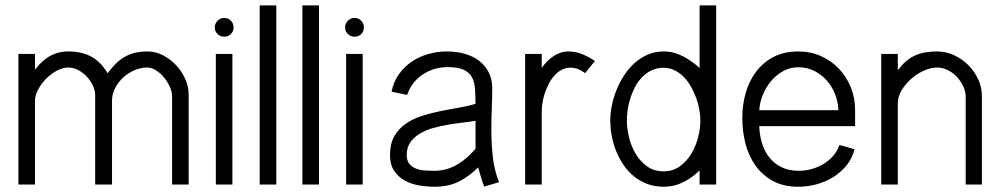

<svg xmlns="http://www.w3.org/2000/svg" viewBox="-20 -690 3741 718"><path d="M110.8 -488.3V-429.7Q123 -445.3 136.2 -457.8Q149.4 -470.2 164.3 -479Q179.2 -487.8 197 -492.7Q214.8 -497.6 235.8 -497.6Q286.1 -497.6 321.8 -478Q357.4 -458.5 382.3 -416Q397.5 -436.5 412.8 -451.7Q428.2 -466.8 445.8 -477.1Q463.4 -487.3 484.4 -492.4Q505.4 -497.6 532.2 -497.6Q561.5 -497.6 589.1 -483.4Q616.7 -469.2 638.2 -446.5Q659.7 -423.8 672.6 -395Q685.5 -366.2 685.5 -337.4V0H623.5V-330.1Q623.5 -346.2 615.2 -365Q606.9 -383.8 593.8 -399.9Q580.6 -416 564 -426.8Q547.4 -437.5 530.3 -437.5Q506.8 -437.5 483.2 -427.5Q459.5 -417.5 440.9 -400.4Q422.4 -383.3 410.6 -360.8Q398.9 -338.4 398.9 -313.5V0H335.9V-333.5Q335.9 -352.1 327.1 -370.4Q318.4 -388.7 304.2 -403.8Q290 -418.9 272.2 -428.2Q254.4 -437.5 235.8 -437.5Q214.8 -437.5 192.9 -425.8Q170.9 -414.1 152.6 -395.8Q134.3 -377.4 122.6 -355.2Q110.8 -333 110.8 -311.5V0H48.8V-488.3Z M853.5 -587.4Q853.5 -572.8 843.5 -562.7Q833.5 -552.7 818.4 -552.7Q804.2 -552.7 793.7 -562.7Q783.2 -572.8 783.2 -587.4Q783.2 -602.1 793.7 -612.5Q804.2 -623 818.4 -623Q833.5 -623 843.5 -612.5Q853.5 -602.1 853.5 -587.4ZM849.1 0H787.1V-488.3H849.1Z M1013.2 0H951.2V-669.9H1013.2Z M1172.9 0H1110.8V-669.9H1172.9Z M1340.8 -587.4Q1340.8 -572.8 1330.8 -562.7Q1320.8 -552.7 1305.7 -552.7Q1291.5 -552.7 1281 -562.7Q1270.5 -572.8 1270.5 -587.4Q1270.5 -602.1 1281 -612.5Q1291.5 -623 1305.7 -623Q1320.8 -623 1330.8 -612.5Q1340.8 -602.1 1340.8 -587.4ZM1336.4 0H1274.4V-488.3H1336.4Z M1791 7.8Q1783.7 -9.3 1778.6 -27.8Q1773.4 -46.4 1768.1 -64Q1733.4 -29.8 1695.3 -10.7Q1657.2 8.3 1606 8.3Q1576.2 8.3 1546.4 3.2Q1516.6 -2 1492.7 -15.4Q1468.8 -28.8 1453.6 -51.8Q1438.5 -74.7 1438.5 -110.4Q1438.5 -151.9 1454.1 -179.7Q1469.7 -207.5 1495.6 -226.1Q1521.5 -244.6 1555.2 -255.6Q1588.9 -266.6 1624.3 -273.9Q1659.7 -281.2 1694.6 -287.1Q1729.5 -293 1758.3 -301.8Q1757.8 -333 1756.1 -358.4Q1754.4 -383.8 1744.6 -401.6Q1734.9 -419.4 1713.9 -429.2Q1692.9 -439 1653.8 -439Q1628.4 -439 1604.5 -431.9Q1580.6 -424.8 1560.5 -411.4Q1540.5 -397.9 1525.6 -378.7Q1510.7 -359.4 1502.4 -335L1444.3 -347.2Q1451.7 -384.3 1471.7 -412.4Q1491.7 -440.4 1519.8 -459.5Q1547.9 -478.5 1581.8 -488Q1615.7 -497.6 1651.4 -497.6Q1687 -497.6 1718 -488.8Q1749 -480 1771.7 -462.6Q1794.4 -445.3 1807.6 -419.4Q1820.8 -393.6 1820.8 -359.4Q1820.8 -324.7 1819.1 -285.9Q1817.4 -247.1 1817.4 -206.5Q1817.4 -154.8 1822.8 -104.2Q1828.1 -53.7 1846.2 -8.8ZM1758.3 -238.3Q1738.8 -234.9 1711.9 -231.7Q1685.1 -228.5 1656.5 -223.9Q1627.9 -219.2 1600.1 -211.4Q1572.3 -203.6 1550.3 -190.4Q1528.3 -177.2 1514.6 -158Q1501 -138.7 1501 -110.4Q1501 -89.4 1510.7 -77.4Q1520.5 -65.4 1535.4 -59.6Q1550.3 -53.7 1568.6 -52.5Q1586.9 -51.3 1604 -51.3Q1629.9 -51.3 1651.9 -58.1Q1673.8 -64.9 1692.9 -76.4Q1711.9 -87.9 1728.3 -102.8Q1744.6 -117.7 1758.3 -133.8Z M2168 -416.5Q2156.7 -425.3 2142.8 -431.2Q2128.9 -437 2114.3 -437Q2096.2 -437 2081.1 -429.2Q2065.9 -421.4 2054 -408.2Q2042 -395 2033 -377.9Q2023.9 -360.8 2017.8 -342.8Q2011.7 -324.7 2008.8 -306.6Q2005.9 -288.6 2005.9 -273.4V0H1943.8V-488.3H2005.9V-436Q2014.6 -448.7 2025.4 -459.7Q2036.1 -470.7 2048.6 -479.2Q2061 -487.8 2075.4 -492.7Q2089.8 -497.6 2106 -497.6Q2132.3 -497.6 2157.2 -487.5Q2182.1 -477.5 2204.6 -461.9Z M2596.2 0V-52.7Q2567.9 -24.9 2534.4 -8.3Q2501 8.3 2461.4 8.3Q2428.7 8.3 2401.1 -2Q2373.5 -12.2 2351.3 -30Q2329.1 -47.9 2312.5 -72Q2295.9 -96.2 2284.7 -123.8Q2273.4 -151.4 2267.8 -180.9Q2262.2 -210.4 2262.2 -239.7Q2262.2 -267.1 2268.3 -296.6Q2274.4 -326.2 2286.1 -355Q2297.9 -383.8 2314.9 -409.7Q2332 -435.5 2354 -455.1Q2376 -474.6 2403.1 -486.1Q2430.2 -497.6 2461.4 -497.6Q2499.5 -497.6 2533.7 -479.7Q2567.9 -461.9 2596.2 -435.5V-669.9H2658.2V0ZM2324.2 -239.7Q2324.2 -210 2332.3 -176.5Q2340.3 -143.1 2357.2 -114.7Q2374 -86.4 2399.9 -67.9Q2425.8 -49.3 2461.4 -49.3Q2496.6 -49.3 2522.5 -68.1Q2548.3 -86.9 2565.4 -115.5Q2582.5 -144 2590.8 -177.2Q2599.1 -210.4 2599.1 -239.7Q2599.1 -258.8 2595.2 -280.5Q2591.3 -302.2 2583.3 -324.2Q2575.2 -346.2 2563.7 -366.5Q2552.2 -386.7 2536.9 -402.3Q2521.5 -418 2502.7 -427.2Q2483.9 -436.5 2461.4 -436.5Q2437.5 -436.5 2418 -427.5Q2398.4 -418.5 2383.1 -403.3Q2367.7 -388.2 2356.7 -368.2Q2345.7 -348.1 2338.4 -326.4Q2331.1 -304.7 2327.6 -282.2Q2324.2 -259.8 2324.2 -239.7Z M3175.8 -131.8Q3167 -97.7 3145.8 -71.5Q3124.5 -45.4 3095.7 -27.6Q3066.9 -9.8 3033.2 -0.7Q2999.5 8.3 2965.3 8.3Q2910.2 8.3 2870.6 -13.2Q2831.1 -34.7 2805.4 -70.6Q2779.8 -106.4 2767.8 -152.6Q2755.9 -198.7 2755.9 -248.5Q2755.9 -297.9 2768.8 -342.8Q2781.7 -387.7 2807.6 -422.1Q2833.5 -456.5 2872.8 -477.1Q2912.1 -497.6 2965.3 -497.6Q3011.2 -497.6 3050 -480.2Q3088.9 -462.9 3117.2 -433.1Q3145.5 -403.3 3161.6 -363.8Q3177.7 -324.2 3177.7 -279.8V-218.3H2819.3Q2820.3 -184.1 2829.8 -153.6Q2839.4 -123 2857.7 -100.3Q2876 -77.6 2903.1 -64.5Q2930.2 -51.3 2965.8 -51.3Q2990.2 -51.3 3014.2 -57.6Q3038.1 -64 3058.6 -76.2Q3079.1 -88.4 3095.2 -106.4Q3111.3 -124.5 3119.1 -147.9ZM3115.2 -277.8Q3114.3 -308.6 3103 -337.4Q3091.8 -366.2 3072 -388.7Q3052.2 -411.1 3025.1 -424.8Q2998 -438.5 2965.3 -438.5Q2934.6 -438.5 2908.4 -423.8Q2882.3 -409.2 2863 -386.2Q2843.8 -363.3 2832.3 -334.5Q2820.8 -305.7 2819.3 -277.8Z M3337.4 -488.3V-427.2Q3352.1 -446.8 3367.4 -460.2Q3382.8 -473.6 3400.6 -481.9Q3418.5 -490.2 3439 -493.9Q3459.5 -497.6 3483.9 -497.6Q3516.6 -497.6 3546.9 -483.9Q3577.1 -470.2 3600.6 -447Q3624 -423.8 3637.9 -393.6Q3651.9 -363.3 3651.9 -330.1V0H3591.3V-326.7Q3591.3 -347.2 3582.3 -366.9Q3573.2 -386.7 3558.3 -402.6Q3543.5 -418.5 3523.9 -428Q3504.4 -437.5 3483.9 -437.5Q3460.9 -437.5 3435.3 -426Q3409.7 -414.6 3387.9 -395.5Q3366.2 -376.5 3351.8 -352.5Q3337.4 -328.6 3337.4 -303.7V0H3275.4V-488.3Z"/></svg>

Font: SengPathom
Style: Regular
Weight: 400
Designer: John M. Durdin
Foundry: Lao Script for Windows
Version: Version 1.300